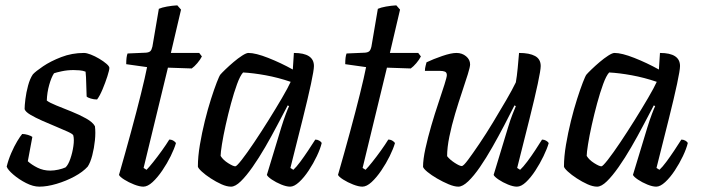

<svg xmlns="http://www.w3.org/2000/svg" viewBox="-20 -698 2622 718"><path d="M127 0Q104 0 77.5 -13.5Q51 -27 30 -45Q9 -63 5 -75Q11 -100 22 -125.5Q33 -151 44.5 -170Q56 -189 63 -197Q73 -197 84.5 -193.5Q96 -190 101 -186Q98 -169 93.5 -146Q89 -123 84 -95Q98 -82 120 -71Q142 -60 168 -60Q182 -60 198 -63.5Q214 -67 225 -72Q235 -81 243 -104Q251 -127 254.5 -152Q258 -177 254 -192Q252 -197 233.5 -205.5Q215 -214 189.5 -224.5Q164 -235 138 -246.5Q112 -258 93.5 -269Q75 -280 72 -290Q72 -303 75 -327.5Q78 -352 85 -378Q92 -404 103 -420Q113 -431 141 -450Q169 -469 209 -484.5Q249 -500 294 -500Q304 -500 319.5 -494Q335 -488 351 -478.5Q367 -469 378 -459.5Q389 -450 389 -444Q389 -436 381.5 -412.5Q374 -389 363.5 -364Q353 -339 343 -326Q331 -326 319.5 -329.5Q308 -333 304 -337Q303 -356 302.5 -384Q302 -412 300 -430Q290 -434 277.5 -435Q265 -436 255 -436Q232 -436 211 -431.5Q190 -427 182 -424Q172 -409 164 -380.5Q156 -352 155 -322Q165 -314 191 -303.5Q217 -293 247 -281Q277 -269 302 -255Q327 -241 335 -226Q338 -203 335 -173.5Q332 -144 325 -117Q318 -90 308 -75Q290 -55 258.5 -38Q227 -21 191.5 -10.5Q156 0 127 0Z M516 0Q502 0 481.5 -8Q461 -16 444.5 -26.5Q428 -37 425 -44Q448 -124 469.5 -203Q491 -282 507 -346.5Q523 -411 530 -447L452 -458Q452 -486 457 -498L526 -501Q537 -502 542 -506.5Q547 -511 550 -524L574 -665Q585 -670 604.5 -673.5Q624 -677 643 -678L657 -662L619 -500H725L735 -487Q729 -475 718 -462Q707 -449 697 -442L608 -445L517 -70L528 -63Q537 -72 553 -92Q569 -112 585.5 -135Q602 -158 613 -176Q622 -176 629 -171.5Q636 -167 638 -163Q632 -142 618.5 -114.5Q605 -87 587 -60.5Q569 -34 550.5 -17Q532 0 516 0Z M844 0Q828 0 808 -9Q788 -18 768 -31Q748 -44 734.5 -56.5Q721 -69 720 -75Q720 -112 727.5 -156.5Q735 -201 746 -245.5Q757 -290 769 -327.5Q781 -365 790.5 -389.5Q800 -414 804 -419Q809 -425 823 -438.5Q837 -452 853.5 -466Q870 -480 885.5 -490Q901 -500 909 -500Q936 -500 983 -481.5Q1030 -463 1075 -438L1079 -500Q1154 -500 1154 -451Q1154 -436 1143 -384.5Q1132 -333 1112 -253Q1092 -173 1066 -70L1077 -63Q1088 -73 1102.5 -92.5Q1117 -112 1132 -134.5Q1147 -157 1159 -176Q1167 -176 1174 -172Q1181 -168 1183 -163Q1178 -142 1165 -114.5Q1152 -87 1134.5 -60.5Q1117 -34 1098.5 -17Q1080 0 1065 0Q1051 0 1031.5 -8Q1012 -16 996.5 -26.5Q981 -37 978 -44L1032 -222Q1041 -251 1049 -272Q1057 -293 1061 -301L1056 -304Q1038 -270 1016.5 -229Q995 -188 971.5 -147.5Q948 -107 924.5 -73.5Q901 -40 880.5 -20Q860 0 844 0ZM860 -76Q865 -76 884.5 -101Q904 -126 930.5 -165.5Q957 -205 984.5 -249Q1012 -293 1034.5 -331.5Q1057 -370 1067 -392Q1020 -408 973.5 -416.5Q927 -425 889 -427Q878 -415 866.5 -383.5Q855 -352 844 -311.5Q833 -271 824 -230.5Q815 -190 810 -158.5Q805 -127 805 -115Q814 -100 833 -88Q852 -76 860 -76Z M1335 0Q1321 0 1300.5 -8Q1280 -16 1263.5 -26.5Q1247 -37 1244 -44Q1267 -124 1288.5 -203Q1310 -282 1326 -346.5Q1342 -411 1349 -447L1271 -458Q1271 -486 1276 -498L1345 -501Q1356 -502 1361 -506.5Q1366 -511 1369 -524L1393 -665Q1404 -670 1423.5 -673.5Q1443 -677 1462 -678L1476 -662L1438 -500H1544L1554 -487Q1548 -475 1537 -462Q1526 -449 1516 -442L1427 -445L1336 -70L1347 -63Q1356 -72 1372 -92Q1388 -112 1404.5 -135Q1421 -158 1432 -176Q1441 -176 1448 -171.5Q1455 -167 1457 -163Q1451 -142 1437.5 -114.5Q1424 -87 1406 -60.5Q1388 -34 1369.5 -17Q1351 0 1335 0Z M1694 0Q1679 0 1657.5 -9Q1636 -18 1614.5 -30.5Q1593 -43 1578.5 -55Q1564 -67 1562 -74Q1562 -102 1571 -143Q1580 -184 1593 -228.5Q1606 -273 1619.5 -313Q1633 -353 1642 -381.5Q1651 -410 1651 -417Q1651 -427 1644 -430Q1637 -433 1625 -433H1569Q1569 -442 1571.5 -451.5Q1574 -461 1575 -465Q1600 -477 1633.5 -488.5Q1667 -500 1687 -500Q1708 -500 1723 -487.5Q1738 -475 1738 -457Q1738 -448 1729.5 -420.5Q1721 -393 1708 -354.5Q1695 -316 1682 -272.5Q1669 -229 1660.5 -187.5Q1652 -146 1652 -114Q1662 -101 1680.5 -89Q1699 -77 1707 -77Q1713 -77 1730.5 -100.5Q1748 -124 1773 -161Q1798 -198 1824 -241Q1850 -284 1873 -323.5Q1896 -363 1909 -390Q1913 -412 1916 -443.5Q1919 -475 1921 -500Q1960 -500 1981 -488.5Q2002 -477 2002 -451Q2002 -436 1991 -384.5Q1980 -333 1960 -253Q1940 -173 1914 -70L1925 -63Q1936 -73 1951.5 -93.5Q1967 -114 1982 -137Q1997 -160 2007 -176Q2015 -176 2022 -172Q2029 -168 2032 -163Q2026 -142 2012.5 -114Q1999 -86 1982 -60Q1965 -34 1947 -17Q1929 0 1913 0Q1899 0 1879.5 -8Q1860 -16 1844.5 -26.5Q1829 -37 1826 -44L1880 -222Q1888 -249 1896.5 -270.5Q1905 -292 1909 -301L1904 -304Q1887 -270 1865.5 -229Q1844 -188 1821 -147.5Q1798 -107 1775 -73.5Q1752 -40 1731 -20Q1710 0 1694 0Z M2213 0Q2197 0 2177 -9Q2157 -18 2137 -31Q2117 -44 2103.5 -56.5Q2090 -69 2089 -75Q2089 -112 2096.5 -156.5Q2104 -201 2115 -245.5Q2126 -290 2138 -327.5Q2150 -365 2159.5 -389.5Q2169 -414 2173 -419Q2178 -425 2192 -438.5Q2206 -452 2222.5 -466Q2239 -480 2254.5 -490Q2270 -500 2278 -500Q2305 -500 2352 -481.5Q2399 -463 2444 -438L2448 -500Q2523 -500 2523 -451Q2523 -436 2512 -384.5Q2501 -333 2481 -253Q2461 -173 2435 -70L2446 -63Q2457 -73 2471.5 -92.5Q2486 -112 2501 -134.5Q2516 -157 2528 -176Q2536 -176 2543 -172Q2550 -168 2552 -163Q2547 -142 2534 -114.5Q2521 -87 2503.5 -60.5Q2486 -34 2467.5 -17Q2449 0 2434 0Q2420 0 2400.5 -8Q2381 -16 2365.5 -26.5Q2350 -37 2347 -44L2401 -222Q2410 -251 2418 -272Q2426 -293 2430 -301L2425 -304Q2407 -270 2385.5 -229Q2364 -188 2340.5 -147.5Q2317 -107 2293.5 -73.5Q2270 -40 2249.5 -20Q2229 0 2213 0ZM2229 -76Q2234 -76 2253.5 -101Q2273 -126 2299.5 -165.5Q2326 -205 2353.5 -249Q2381 -293 2403.5 -331.5Q2426 -370 2436 -392Q2389 -408 2342.5 -416.5Q2296 -425 2258 -427Q2247 -415 2235.5 -383.5Q2224 -352 2213 -311.5Q2202 -271 2193 -230.5Q2184 -190 2179 -158.5Q2174 -127 2174 -115Q2183 -100 2202 -88Q2221 -76 2229 -76Z"/></svg>

Font: Texturina
Style: Italic
Weight: 400
Italic angle: -11°
Designer: Guillermo Torres Carreño
Foundry: Omnibus-Type
Version: Version 1.002; ttfautohint (v1.8.3)